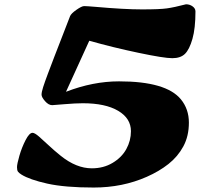

<svg xmlns="http://www.w3.org/2000/svg" viewBox="-20 -842 957 882"><path d="M811 -385.7Q847.7 -340.8 847.7 -278.8Q847.7 -216.8 822.3 -169.7Q796.9 -122.6 753.9 -88.6Q710.9 -54.7 654.3 -29.8Q543 19.5 410.6 19.5Q278.3 19.5 197.3 1.5Q116.2 -16.6 78.6 -40Q66.9 -47.4 62.5 -53.5Q58.1 -59.6 58.1 -74Q58.1 -88.4 69.1 -126.5Q80.1 -164.6 97.4 -198.2Q114.7 -231.9 129.4 -231.9Q139.2 -231.9 158.7 -215.1Q178.2 -198.2 203.6 -174.3Q229 -150.4 258.8 -126.5Q330.6 -68.8 401.9 -68.8Q455.6 -68.8 497.3 -93.8Q539.1 -118.7 560.3 -157.2Q581.5 -195.8 581.5 -239.3Q581.5 -298.3 522.7 -333Q463.9 -367.7 360.8 -367.7Q327.6 -367.7 275.1 -363.3Q222.7 -358.9 219.7 -358.9Q203.1 -358.9 187 -377.2Q170.9 -395.5 170.9 -407.2Q170.9 -418.9 178.2 -441.9Q185.5 -464.8 200.2 -503.9Q214.8 -543 229.2 -580.3Q243.7 -617.7 265.6 -674.1Q287.6 -730.5 301.8 -767.6Q306.6 -779.8 331.1 -796.9Q355.5 -814 366.5 -814Q377.4 -814 419.4 -810.5Q550.8 -798.8 632.1 -798.8Q713.4 -798.8 746.6 -803.5Q779.8 -808.1 834.5 -822.3Q851.6 -822.3 864.7 -812.7Q877.9 -803.2 877.9 -789.6Q877.9 -711.9 864 -663.3Q850.1 -614.7 829.8 -594.7Q809.6 -574.7 771.5 -574.7Q733.4 -574.7 616.2 -599.4Q499 -624 390.1 -654.8L283.2 -420.4Q407.2 -468.3 526.9 -468.3Q743.2 -468.3 811 -385.7Z"/></svg>

Font: Sonsie One
Style: Regular
Weight: 400
Designer: Riccardo De Franceschi
Foundry: Sorkin Type Co
Version: Version 1.003